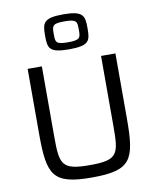

<svg xmlns="http://www.w3.org/2000/svg" viewBox="-103 -1045 914 1131"><g transform="rotate(-10 354.5 -480.0)"><path d="M353 -759C475 -759 481 -788 481 -863C481 -937 475 -968 353 -968C233 -968 227 -937 227 -863C227 -788 233 -759 353 -759ZM353 -801C280 -801 279 -815 279 -863C279 -912 280 -926 353 -926C428 -926 429 -912 429 -863C429 -815 428 -801 353 -801ZM355 8C591 8 617 -52 617 -300V-688H531V-267C531 -100 523 -66 355 -66C187 -66 177 -100 177 -267V-688H92V-300C92 -52 119 8 355 8Z"/></g></svg>

Font: Saira UNSAM
Style: Regular
Weight: 400
Designer: Hector Gatti with collaboration of the Omnibus-Type team
Foundry: Omnibus-Type
Version: Version 0.072;PS 000.072;hotconv 1.0.88;makeotf.lib2.5.64775